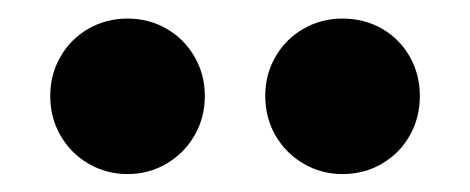

<svg xmlns="http://www.w3.org/2000/svg" viewBox="-20 -787 517 211"><path d="M271.5 -681.6Q271.5 -705.1 282.7 -724.6Q293.9 -744.1 313.5 -755.4Q333 -766.6 356.4 -766.6Q380.4 -766.6 399.9 -755.4Q419.4 -744.1 430.4 -724.6Q441.4 -705.1 441.4 -681.6Q441.4 -657.7 430.4 -638.2Q419.4 -618.7 399.9 -607.2Q380.4 -595.7 356.4 -595.7Q333 -595.7 313.5 -607.2Q293.9 -618.7 282.7 -638.2Q271.5 -657.7 271.5 -681.6ZM35.2 -681.6Q35.2 -705.1 46.4 -724.6Q57.6 -744.1 77.1 -755.4Q96.7 -766.6 120.1 -766.6Q143.6 -766.6 163.1 -755.4Q182.6 -744.1 193.8 -724.6Q205.1 -705.1 205.1 -681.6Q205.1 -657.7 193.8 -638.2Q182.6 -618.7 163.1 -607.2Q143.6 -595.7 120.1 -595.7Q96.7 -595.7 77.1 -607.2Q57.6 -618.7 46.4 -638.2Q35.2 -657.7 35.2 -681.6Z"/></svg>

Font: Reddit Sans Strawberry ExBold
Style: Regular
Weight: 800
Designer: Stephen Hutchings
Foundry: Reddit
Version: Version 1.013